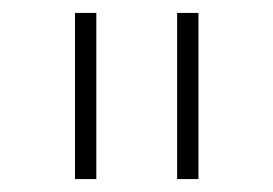

<svg xmlns="http://www.w3.org/2000/svg" viewBox="-20 -760 423 297"><path d="M96 -483V-740H129V-483ZM254 -483V-740H287V-483Z"/></svg>

Font: IBM Plex Sans Thai Looped ExtraLight
Style: Regular
Weight: 200
Designer: Mike Abbink, Paul van der Laan, Pieter van Rosmalen, Ben Mitchell, Mark Frömberg
Foundry: Bold Monday
Version: Version 1.0